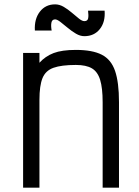

<svg xmlns="http://www.w3.org/2000/svg" viewBox="-20 -861 640 881"><path d="M86 0V-618H161V-573Q188 -603 226 -617.5Q264 -632 328 -632Q404 -632 447 -610Q490 -588 508 -535.5Q526 -483 526 -392V0H451V-392Q451 -457 439.5 -494.5Q428 -532 401.5 -547.5Q375 -563 328 -563Q262 -563 225.5 -550Q189 -537 175 -502.5Q161 -468 161 -403V0ZM367 -695Q348 -695 328.5 -706.5Q309 -718 290.5 -733.5Q272 -749 257 -760.5Q242 -772 233 -772Q219 -772 216 -757.5Q213 -743 217 -721H140Q137 -774 163 -807.5Q189 -841 233 -841Q253 -841 272.5 -829.5Q292 -818 310 -802.5Q328 -787 342.5 -775.5Q357 -764 367 -764Q382 -764 384.5 -777Q387 -790 384 -812H460Q464 -760 438 -727.5Q412 -695 367 -695Z"/></svg>

Font: Victor Mono
Style: Regular
Weight: 400
Monospace: yes
Designer: Rune Bjørnerås
Version: Version 1.561;gftools[0.9.30]